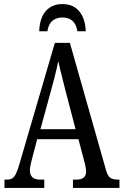

<svg xmlns="http://www.w3.org/2000/svg" viewBox="-20 -925 608 945"><path d="M2 0V-41H15Q30 -41 40 -47Q50 -53 58.5 -70Q67 -87 76 -119L250 -714H324L502 -87Q507 -69 514 -59Q521 -49 532.5 -45Q544 -41 560 -41H568V0H339V-41H357Q381 -41 392.5 -51.5Q404 -62 404 -80Q404 -87 402.5 -96.5Q401 -106 398.5 -117Q396 -128 393 -138L366 -240H163L138 -145Q136 -137 133.5 -126.5Q131 -116 129 -105.5Q127 -95 127 -86Q127 -66 138.5 -53.5Q150 -41 177 -41H198V0ZM179 -289H352L302 -480Q295 -510 288 -536Q281 -562 276 -584Q271 -606 267 -624Q263 -606 258 -584Q253 -562 247 -538.5Q241 -515 234 -490ZM173 -771Q174 -809 186 -839Q198 -869 223.5 -887Q249 -905 287 -905Q326 -905 351 -887Q376 -869 388.5 -839Q401 -809 402 -771H361Q355 -807 336 -823Q317 -839 288 -839Q258 -839 238.5 -823Q219 -807 213 -771Z"/></svg>

Font: Noto Serif ExtraCondensed
Style: Regular
Weight: 400
Width: 2
Designer: Monotype Design Team
Foundry: Monotype Imaging Inc.
Version: Version 2.013